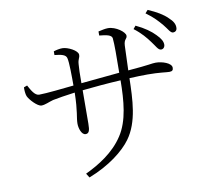

<svg xmlns="http://www.w3.org/2000/svg" viewBox="-91 -917 1181 1072"><g transform="rotate(-10 500.0 -381.5)"><path d="M802 -634C823 -607 832 -584 848 -583C860 -582 870 -591 871 -606C871 -625 862 -642 837 -667C814 -691 780 -716 731 -739L717 -722C758 -691 783 -660 802 -634ZM885 -715C906 -690 916 -666 931 -665C944 -665 954 -673 954 -688C955 -708 945 -727 920 -749C897 -772 862 -793 813 -814L798 -797C841 -766 863 -741 885 -715ZM58 -508C57 -494 59 -469 64 -457C74 -435 115 -391 137 -391C158 -391 180 -403 206 -410C237 -416 278 -423 332 -430C330 -320 317 -292 317 -256C317 -231 329 -191 352 -191C371 -191 377 -206 377 -246L378 -435C443 -442 522 -449 596 -453C595 -337 586 -225 533 -145C479 -62 392 -9 316 27L331 51C450 5 534 -63 574 -118C641 -209 644 -336 647 -456C685 -458 720 -459 749 -459C819 -459 853 -452 873 -452C890 -452 895 -459 895 -472C895 -499 842 -516 806 -516C783 -516 774 -510 648 -500L653 -640C655 -678 672 -673 672 -693C672 -713 622 -752 577 -752C560 -752 541 -747 522 -743V-720C563 -716 591 -711 594 -692C598 -654 597 -591 596 -496L378 -475C378 -523 379 -565 381 -582C383 -613 393 -614 393 -634C393 -658 337 -686 307 -686C291 -686 272 -682 257 -677V-656C297 -652 320 -646 325 -627C332 -603 332 -518 332 -470C274 -464 175 -453 135 -453C110 -453 93 -486 77 -515Z"/></g></svg>

Font: Noto Serif KR Light
Style: Regular
Weight: 300
Designer: Ryoko NISHIZUKA 西塚涼子 (kana & ideographs); Frank Grießhammer (Latin, Greek & Cyrillic); Wenlong ZHANG 张文龙 (bopomofo); San
Foundry: Adobe
Version: Version 2.001;hotconv 1.1.0;makeotfexe 2.6.0